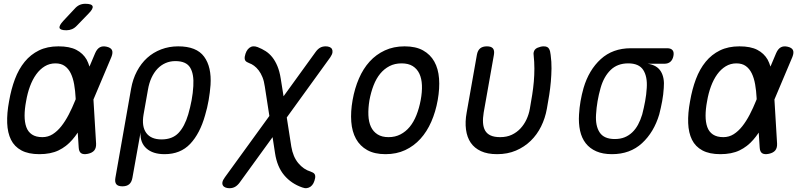

<svg xmlns="http://www.w3.org/2000/svg" viewBox="-20 -805 4240 1015"><path d="M387 -670Q375 -657 361 -651Q347 -645 331 -645Q299 -645 295 -657Q291 -669 315 -695L374 -758Q386 -772 400 -778.5Q414 -785 431 -785Q465 -785 469.5 -772Q474 -759 448 -733ZM488 -46Q489 -23 478.5 -10Q468 3 445 8Q421 13 409 5Q397 -3 396 -26L391 -104Q377 -83 362 -66Q331 -30 289.5 -10Q248 10 188 10Q130 10 93 -10Q56 -30 38 -66.5Q20 -103 18 -154.5Q16 -206 28 -270Q39 -334 59 -387Q79 -440 110.5 -478.5Q142 -517 186 -538.5Q230 -560 289 -560Q348 -560 383.5 -541.5Q419 -523 438 -490Q447 -473 453 -453L483 -524Q493 -547 508 -555Q523 -563 544 -558Q566 -553 572 -540Q578 -527 569 -504L474 -279ZM380 -280V-285Q378 -325 372 -359Q366 -393 354 -417.5Q342 -442 322.5 -456Q303 -470 273 -470Q242 -470 216.5 -454.5Q191 -439 171.5 -412Q152 -385 138.5 -348.5Q125 -312 118 -270Q110 -228 110 -193.5Q110 -159 119 -133.5Q128 -108 149 -94Q170 -80 204 -80Q234 -80 258.5 -95.5Q283 -111 304 -137.5Q325 -164 343.5 -199.5Q362 -235 378 -275Z M627 180Q604 180 595 169Q586 158 590 135L673 -336Q682 -387 704 -428.5Q726 -470 758 -499Q790 -528 832 -544Q874 -560 922 -560Q1019 -560 1059 -505.5Q1099 -451 1093 -356Q1090 -316 1083 -275.5Q1076 -235 1064 -195Q1037 -99 985.5 -44.5Q934 10 850 10Q788 10 754 -20.5Q720 -51 723 -105L680 135Q676 158 663 169Q650 180 627 180ZM834 -68Q891 -68 923.5 -102Q956 -136 975 -200Q986 -238 993 -275.5Q1000 -313 1002 -350Q1006 -414 985 -448Q964 -482 907 -482Q879 -482 855 -471.5Q831 -461 812.5 -441.5Q794 -422 781 -394Q768 -366 762 -330L739 -200Q728 -137 753 -102.5Q778 -68 834 -68Z M1726 -502 1496 -184 1520 -30Q1529 24 1557 57.5Q1585 91 1622 102Q1637 107 1642.5 114.5Q1648 122 1646 136Q1643 152 1637 163.5Q1631 175 1622 181.5Q1613 188 1602 189.5Q1591 191 1578 186Q1520 166 1482.5 121.5Q1445 77 1434 5L1421 -80L1247 160Q1236 175 1223 182.5Q1210 190 1193 190Q1182 190 1172.5 186.5Q1163 183 1158.5 175.5Q1154 168 1156 157.5Q1158 147 1169 132L1404 -192L1380 -347Q1376 -376 1367.5 -397Q1359 -418 1347.5 -433Q1336 -448 1323 -457.5Q1310 -467 1298 -471Q1282 -477 1277 -484.5Q1272 -492 1274 -506Q1277 -522 1283 -533.5Q1289 -545 1298 -552Q1307 -559 1318 -560Q1329 -561 1342 -556Q1365 -547 1384.5 -534.5Q1404 -522 1419.5 -502.5Q1435 -483 1446.5 -455.5Q1458 -428 1464 -390L1479 -296L1649 -531Q1660 -546 1672.5 -553Q1685 -560 1702 -560Q1713 -560 1722 -556.5Q1731 -553 1735 -545.5Q1739 -538 1737.5 -527.5Q1736 -517 1726 -502Z M2018 10Q1960 10 1921.5 -11.5Q1883 -33 1862 -71Q1841 -109 1837 -161.5Q1833 -214 1844 -276Q1855 -338 1877.5 -390Q1900 -442 1934 -479.5Q1968 -517 2014.5 -538.5Q2061 -560 2119 -560Q2178 -560 2216.5 -538.5Q2255 -517 2276 -479.5Q2297 -442 2301 -390Q2305 -338 2294 -276Q2283 -214 2260 -161.5Q2237 -109 2202.5 -71Q2168 -33 2122 -11.5Q2076 10 2018 10ZM2034 -80Q2069 -80 2097 -94.5Q2125 -109 2146 -134.5Q2167 -160 2181.5 -196.5Q2196 -233 2204 -276Q2212 -319 2210.5 -354.5Q2209 -390 2197 -415.5Q2185 -441 2162 -455.5Q2139 -470 2103 -470Q2067 -470 2039 -455.5Q2011 -441 1990 -415.5Q1969 -390 1955 -354Q1941 -318 1933 -275Q1926 -232 1927.5 -196Q1929 -160 1941 -134.5Q1953 -109 1976 -94.5Q1999 -80 2034 -80Z M2501 -515Q2505 -538 2518 -549Q2531 -560 2554 -560Q2577 -560 2586 -549Q2595 -538 2591 -515L2537 -210Q2532 -180 2533.5 -156Q2535 -132 2544.5 -115Q2554 -98 2573.5 -89Q2593 -80 2624 -80Q2659 -80 2685.5 -92.5Q2712 -105 2731.5 -126Q2751 -147 2763.5 -174Q2776 -201 2781 -230Q2788 -269 2793.5 -304Q2799 -339 2802 -373.5Q2805 -408 2805 -442.5Q2805 -477 2801 -515Q2801 -518 2800.5 -521Q2800 -524 2801 -527Q2804 -545 2821.5 -552.5Q2839 -560 2854 -560Q2866 -560 2872.5 -556.5Q2879 -553 2882.5 -547Q2886 -541 2888 -533Q2890 -525 2891 -515Q2896 -478 2895.5 -443Q2895 -408 2892 -373.5Q2889 -339 2883.5 -303.5Q2878 -268 2871 -230Q2862 -180 2840.5 -136.5Q2819 -93 2785.5 -60.5Q2752 -28 2707.5 -9Q2663 10 2608 10Q2557 10 2522.5 -6Q2488 -22 2468.5 -50.5Q2449 -79 2443.5 -120Q2438 -161 2447 -210Z M3492 -468H3404Q3453 -461 3473.5 -427.5Q3494 -394 3489 -340Q3487 -305 3480.5 -270Q3474 -235 3465 -200Q3437 -106 3374 -48Q3311 10 3215 10Q3167 10 3132.5 -5Q3098 -20 3076.5 -47.5Q3055 -75 3046.5 -114Q3038 -153 3041 -200Q3043 -235 3049 -270Q3055 -305 3065 -340Q3093 -435 3156 -492.5Q3219 -550 3315 -550H3507Q3527 -550 3535.5 -539.5Q3544 -529 3540 -509Q3536 -489 3524 -478.5Q3512 -468 3492 -468ZM3230 -70Q3259 -70 3281.5 -79Q3304 -88 3322 -105Q3340 -122 3353 -146Q3366 -170 3375 -200Q3384 -235 3390.5 -270Q3397 -305 3399 -340Q3403 -400 3380.5 -435Q3358 -470 3301 -470Q3244 -470 3208 -435Q3172 -400 3155 -340Q3145 -305 3139 -270Q3133 -235 3131 -200Q3127 -140 3150 -105Q3173 -70 3230 -70Z M4088 -46Q4089 -23 4078.5 -10Q4068 3 4045 8Q4021 13 4009 5Q3997 -3 3996 -26L3991 -104Q3977 -83 3962 -66Q3931 -30 3889.5 -10Q3848 10 3788 10Q3730 10 3693 -10Q3656 -30 3638 -66.5Q3620 -103 3618 -154.5Q3616 -206 3628 -270Q3639 -334 3659 -387Q3679 -440 3710.5 -478.5Q3742 -517 3786 -538.5Q3830 -560 3889 -560Q3948 -560 3983.5 -541.5Q4019 -523 4038 -490Q4047 -473 4053 -453L4083 -524Q4093 -547 4108 -555Q4123 -563 4144 -558Q4166 -553 4172 -540Q4178 -527 4169 -504L4074 -279ZM3980 -280V-285Q3978 -325 3972 -359Q3966 -393 3954 -417.5Q3942 -442 3922.5 -456Q3903 -470 3873 -470Q3842 -470 3816.5 -454.5Q3791 -439 3771.5 -412Q3752 -385 3738.5 -348.5Q3725 -312 3718 -270Q3710 -228 3710 -193.5Q3710 -159 3719 -133.5Q3728 -108 3749 -94Q3770 -80 3804 -80Q3834 -80 3858.5 -95.5Q3883 -111 3904 -137.5Q3925 -164 3943.5 -199.5Q3962 -235 3978 -275Z"/></svg>

Font: Maple Mono NL
Style: Italic
Weight: 400
Italic angle: -10°
Monospace: yes
Designer: subframe7536
Version: Version 7.000